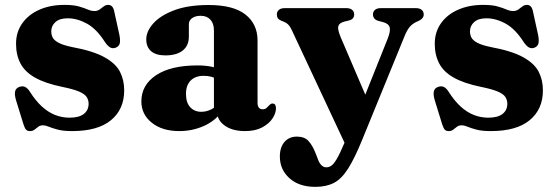

<svg xmlns="http://www.w3.org/2000/svg" viewBox="-20 -510 2220 766"><path d="M250 -437Q218 -437 201.2 -422Q184.5 -407 184.5 -385Q184.5 -371.5 190.2 -360.2Q196 -349 213.5 -339.5Q231 -330 266.5 -322.5Q351 -307 396.2 -282Q441.5 -257 458.5 -224Q475.5 -191 475.5 -149.5Q475.5 -74 422.8 -30.5Q370 13 268 13Q232.5 13 210.8 7.2Q189 1.5 175.5 -4.2Q162 -10 151 -10Q140 -10 132.5 -4.2Q125 1.5 117.8 7.2Q110.5 13 99.5 13Q89 13 83.8 7Q78.5 1 73.5 -14.5L44 -110Q37.5 -132 40.2 -145Q43 -158 56.5 -163Q70 -168 80 -163.2Q90 -158.5 99 -144.5Q122 -108 147.2 -85Q172.5 -62 200.2 -51.2Q228 -40.5 257.5 -40.5Q295.5 -40.5 314.5 -55.5Q333.5 -70.5 333.5 -96Q333.5 -111 325.8 -123Q318 -135 295.2 -144.8Q272.5 -154.5 228 -163.5Q160 -177.5 119.5 -200.5Q79 -223.5 61.5 -257.2Q44 -291 44 -335.5Q44 -382 68.8 -417Q93.5 -452 137 -471.2Q180.5 -490.5 237 -490.5Q273.5 -490.5 295 -484.2Q316.5 -478 330.2 -472Q344 -466 356.5 -466Q369 -466 377.2 -472Q385.5 -478 393.5 -484.2Q401.5 -490.5 412 -490.5Q421 -490.5 427.2 -484Q433.5 -477.5 436.5 -461L456.5 -370Q460.5 -348.5 457.8 -337Q455 -325.5 442.5 -320Q429.5 -315 419.2 -321Q409 -327 398.5 -342.5Q365.5 -394.5 326.8 -415.8Q288 -437 250 -437Z M846 -66V-76.5L833.5 -78V-389Q833.5 -416 819.5 -431.5Q805.5 -447 780.5 -447Q759 -447 746.2 -437.5Q733.5 -428 733.5 -413.5V-364Q733.5 -328 709 -308.5Q684.5 -289 640 -289Q602 -289 582.8 -305.8Q563.5 -322.5 563.5 -353Q563.5 -385 591.5 -416.5Q619.5 -448 674.8 -469Q730 -490 812.5 -490Q911 -490 959.2 -452Q1007.5 -414 1007.5 -348.5V-99Q1007.5 -87 1012.8 -80.5Q1018 -74 1028 -74Q1038 -74 1043.2 -79Q1048.5 -84 1053 -89Q1056 -92 1059.2 -94.5Q1062.5 -97 1067 -97Q1074.5 -97 1077.8 -91.8Q1081 -86.5 1081 -78Q1081 -58.5 1067.2 -37.5Q1053.5 -16.5 1026 -1.8Q998.5 13 957.5 13Q907.5 13 876.8 -8.8Q846 -30.5 846 -66ZM544 -105.5Q544 -171 602.8 -210Q661.5 -249 767.5 -249Q798.5 -249 822.5 -244.2Q846.5 -239.5 863 -231L849 -193.5Q835.5 -200.5 822 -204Q808.5 -207.5 792.5 -207.5Q759.5 -207.5 740.8 -188.8Q722 -170 722 -135.5Q722 -100.5 739 -82.2Q756 -64 783 -64Q803.5 -64 822.5 -73.5Q841.5 -83 853 -98.5L864.5 -64.5Q838.5 -27.5 792.8 -7.2Q747 13 695 13Q627.5 13 585.8 -20.2Q544 -53.5 544 -105.5Z M1457 -86.5 1362 75.5 1145.5 -387Q1137 -406 1128 -413.8Q1119 -421.5 1103 -427Q1093 -431 1088.8 -437Q1084.5 -443 1084.5 -452Q1084.5 -464 1092.8 -470.8Q1101 -477.5 1115.5 -477.5H1362.5Q1376.5 -477.5 1384.8 -470.8Q1393 -464 1393 -452.5Q1393 -443 1388 -437Q1383 -431 1371 -428L1354.5 -424Q1333.5 -418.5 1329.8 -406Q1326 -393.5 1339 -362ZM1353.5 61.5 1376.5 6 1399 -36.5 1526 -354Q1538.5 -385 1534.8 -400.2Q1531 -415.5 1509 -421.5L1490.5 -426.5Q1479 -429.5 1473.5 -436.2Q1468 -443 1468 -452.5Q1468 -464 1476.2 -470.8Q1484.5 -477.5 1498.5 -477.5H1639.5Q1654 -477.5 1662.2 -470.8Q1670.5 -464 1670.5 -452Q1670.5 -444.5 1665.8 -438.2Q1661 -432 1650 -426.5Q1629.5 -418.5 1617 -405.5Q1604.5 -392.5 1592.5 -362L1426.5 44Q1395.5 120.5 1369.2 162Q1343 203.5 1312.5 219.5Q1282 235.5 1238 235.5Q1173 235.5 1134.8 201Q1096.5 166.5 1096.5 114.5Q1096.5 77.5 1115 56.2Q1133.5 35 1164.5 35Q1195 35 1211 52.8Q1227 70.5 1238.5 100L1247 121.5Q1252.5 139 1261.5 148.2Q1270.5 157.5 1281.5 157.5Q1292.5 157.5 1302 151Q1311.5 144.5 1323.8 123.8Q1336 103 1353.5 61.5Z M1920.5 -437Q1888.5 -437 1871.8 -422Q1855 -407 1855 -385Q1855 -371.5 1860.8 -360.2Q1866.5 -349 1884 -339.5Q1901.5 -330 1937 -322.5Q2021.5 -307 2066.8 -282Q2112 -257 2129 -224Q2146 -191 2146 -149.5Q2146 -74 2093.2 -30.5Q2040.5 13 1938.5 13Q1903 13 1881.2 7.2Q1859.5 1.5 1846 -4.2Q1832.5 -10 1821.5 -10Q1810.5 -10 1803 -4.2Q1795.5 1.5 1788.2 7.2Q1781 13 1770 13Q1759.5 13 1754.2 7Q1749 1 1744 -14.5L1714.5 -110Q1708 -132 1710.8 -145Q1713.5 -158 1727 -163Q1740.5 -168 1750.5 -163.2Q1760.5 -158.5 1769.5 -144.5Q1792.5 -108 1817.8 -85Q1843 -62 1870.8 -51.2Q1898.5 -40.5 1928 -40.5Q1966 -40.5 1985 -55.5Q2004 -70.5 2004 -96Q2004 -111 1996.2 -123Q1988.5 -135 1965.8 -144.8Q1943 -154.5 1898.5 -163.5Q1830.5 -177.5 1790 -200.5Q1749.5 -223.5 1732 -257.2Q1714.5 -291 1714.5 -335.5Q1714.5 -382 1739.2 -417Q1764 -452 1807.5 -471.2Q1851 -490.5 1907.5 -490.5Q1944 -490.5 1965.5 -484.2Q1987 -478 2000.8 -472Q2014.5 -466 2027 -466Q2039.5 -466 2047.8 -472Q2056 -478 2064 -484.2Q2072 -490.5 2082.5 -490.5Q2091.5 -490.5 2097.8 -484Q2104 -477.5 2107 -461L2127 -370Q2131 -348.5 2128.2 -337Q2125.5 -325.5 2113 -320Q2100 -315 2089.8 -321Q2079.5 -327 2069 -342.5Q2036 -394.5 1997.2 -415.8Q1958.5 -437 1920.5 -437Z"/></svg>

Font: Fraunces
Style: Bold
Weight: 700
Version: Version 1.000;[b76b70a41]